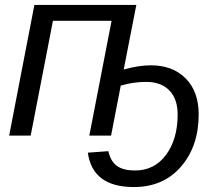

<svg xmlns="http://www.w3.org/2000/svg" viewBox="-20 -548 879 776"><path d="M119 -528H531L480 -267Q540 -284 590 -284Q678 -284 730.5 -231Q783 -178 783 -86Q783 43 711.5 125.5Q640 208 521 208Q354 208 335 69L418 63Q427 104 452.5 122.5Q478 141 526 141Q604 141 651 78Q698 14 698 -85Q698 -148 664.5 -182.5Q631 -217 571 -217Q518 -217 468 -202L429 0H341L431 -464H194L104 0H17Z"/></svg>

Font: Libra Sans
Style: Italic
Weight: 400
Italic angle: -12°
Foundry: Context Ltd
Version: Version 1.002